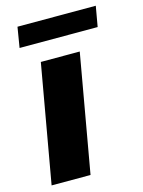

<svg xmlns="http://www.w3.org/2000/svg" viewBox="-108 -765 619 829"><g transform="rotate(-15 201.5 -350.0)"><path d="M18 0 111 -527H285L192 0ZM38 -609 53 -700H403L387 -609Z"/></g></svg>

Font: Archivo SemiExpanded ExtraBold
Style: Italic
Weight: 800
Width: 6
Italic angle: -10°
Designer: Hector Gatti
Foundry: Omnibus-Type
Version: Version 2.001